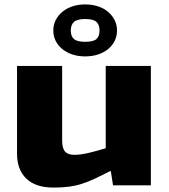

<svg xmlns="http://www.w3.org/2000/svg" viewBox="-20 -838 762 868"><path d="M365 -583Q334 -583 308 -591.5Q282 -600 262.5 -615.5Q243 -631 232 -652.5Q221 -674 221 -700Q221 -726 232 -747.5Q243 -769 262.5 -785Q282 -801 308 -809.5Q334 -818 365 -818Q396 -818 422.5 -809.5Q449 -801 468 -785Q487 -769 498 -747.5Q509 -726 509 -700Q509 -674 498 -652.5Q487 -631 468 -615.5Q449 -600 422.5 -591.5Q396 -583 365 -583ZM365 -649Q402 -649 416 -661.5Q430 -674 430 -700Q430 -726 416 -739Q402 -752 365 -752Q329 -752 314.5 -739Q300 -726 300 -700Q300 -674 314.5 -661.5Q329 -649 365 -649ZM222 10Q141 10 99 -30.5Q57 -71 57 -143V-540H261V-203Q261 -168 274 -153Q287 -138 316 -138Q345 -138 384 -147.5Q423 -157 458 -168V-540H662V0H491L481 -64H477Q438 -44 408 -30Q378 -16 350 -7Q322 2 292 6Q262 10 222 10Z"/></svg>

Font: Encode Sans Wide
Style: ExtraBold
Weight: 800
Designer: Pablo Impallari, Andres Torresi
Foundry: Pablo Impallari, Andres Torresi
Version: Version 1.000; ttfautohint (v1.00) -l 8 -r 50 -G 200 -x 14 -